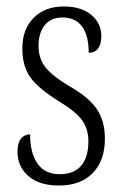

<svg xmlns="http://www.w3.org/2000/svg" viewBox="-20 -563 379 593"><path d="M34 -94Q34 -122 45 -135Q56 -148 73 -148Q73 -90 96 -57.5Q119 -25 164 -25Q208 -25 230.5 -51Q253 -77 253 -127Q253 -163 235 -189.5Q217 -216 167 -247Q100 -288 74.5 -323Q49 -358 49 -413Q49 -473 84 -508Q119 -543 177 -543Q231 -543 262 -517Q293 -491 293 -451Q293 -427 283 -413.5Q273 -400 254 -400Q254 -453 233.5 -481Q213 -509 173 -509Q137 -509 118 -485Q99 -461 99 -422Q99 -382 120.5 -355Q142 -328 194 -297Q254 -263 279 -226Q304 -189 304 -135Q304 -67 266.5 -28.5Q229 10 162 10Q101 10 67.5 -19.5Q34 -49 34 -94Z"/></svg>

Font: Noto Serif CondLight
Style: Regular
Weight: 300
Width: 3
Designer: Monotype Design Team
Foundry: Monotype Imaging Inc.
Version: Version 1.001